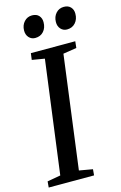

<svg xmlns="http://www.w3.org/2000/svg" viewBox="-142 -1002 671 1061"><g transform="rotate(-15 193.5 -471.5)"><path d="M-1.5 0 1.5 -34.5 77.5 -48 162.5 -693.5 90.5 -705.5 95.5 -743H349.5L345.5 -705.5L268.5 -693.5L184 -48L261 -34.5L258 0ZM141 -817.5Q119.5 -817.5 105.2 -833.2Q91 -849 91.5 -873.5Q92 -903.5 110 -923.2Q128 -943 155 -943Q181 -943 194.5 -927.8Q208 -912.5 207.5 -890Q207.5 -858.5 189.5 -838Q171.5 -817.5 141 -817.5ZM323 -817.5Q301.5 -817.5 287.2 -833.2Q273 -849 273.5 -873.5Q274 -903.5 291.8 -923.2Q309.5 -943 337 -943Q362.5 -943 376.2 -927.8Q390 -912.5 389.5 -890Q389.5 -858.5 371.2 -838Q353 -817.5 323 -817.5Z"/></g></svg>

Font: Merriweather 48pt
Style: Italic
Weight: 400
Italic angle: -7.8°
Version: Version 2.101